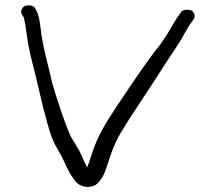

<svg xmlns="http://www.w3.org/2000/svg" viewBox="-20 -709 806 728"><path d="M111.6 -680.6 111.4 -681C102.4 -689.6 85.7 -690.5 74.7 -686.6C64.1 -680.8 54.8 -666.7 64 -653.1L69.8 -643.4C70.8 -641.4 75.6 -621.6 79.8 -589.8C84.4 -552.4 91.3 -515.4 100.7 -478.8C122.2 -397.4 133.9 -334.8 158 -247C180.1 -168.4 185 -168.7 212.5 -118.3C225.2 -94.6 237.7 -60.1 254.3 -38C262.9 -27.9 266.1 -12.4 293.8 -3C302.6 -0.7 312.6 0.3 322.5 -0.9C342 -4 353 -14.5 362.9 -29.6C372.4 -40 381.1 -64.7 396.3 -111.5C407.7 -147.4 421.9 -179.3 438.9 -207.1C456.1 -236.3 482.2 -277.1 517.1 -329.3C542.9 -366.6 620.2 -489.3 643.3 -522.2C659.1 -545.9 672.5 -568 683.4 -588.5C693.8 -607.1 701.6 -619.3 705.2 -623.7L712.2 -632.7C723.1 -646.4 717 -662 706.4 -669.2C696 -673.4 678.9 -673.8 668.2 -665.8L661.3 -655.8C655.5 -648.7 646.4 -634.5 634.2 -613.7C622.3 -592.3 607.1 -567 585.8 -537.9C541 -484.9 417.5 -300.9 380.9 -240.4C358 -202.5 340.5 -164.7 328.6 -126.8C321.1 -103.2 315.2 -86 310.8 -74.7C306.4 -81.9 300.5 -93 295.9 -104.4C289 -123.2 274.5 -149.7 252.1 -185.2C236 -209.5 188.5 -355.4 178.6 -392C164.6 -456.7 141.2 -532.2 134.1 -600.3C130.4 -633.4 125.8 -655.7 116.7 -670.8Z"/></svg>

Font: MewTooHand
Style: BdWide
Weight: 400
Designer: Mew Too, Robert Jablonski
Version: Version 0.77